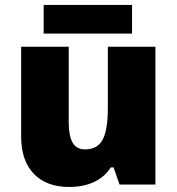

<svg xmlns="http://www.w3.org/2000/svg" viewBox="-20 -741 710 771"><path d="M460 0 436 -68.8H424.8Q400.9 -30.8 358.2 -10.5Q315.4 9.8 257.8 9.8Q166.5 9.8 115.7 -43.2Q64.9 -96.2 64.9 -192.9V-553.2H255.9V-251Q255.9 -196.8 271.2 -168.9Q286.6 -141.1 321.8 -141.1Q371.1 -141.1 392.1 -179.9Q413.1 -218.8 413.1 -311V-553.2H604V0ZM155.3 -721.2H510.3V-606H155.3Z"/></svg>

Font: OpenSansExtrabold
Style: Regular
Weight: 800
Foundry: Ascender Corporation
Version: Version 1.10